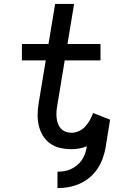

<svg xmlns="http://www.w3.org/2000/svg" viewBox="-20 -755 640 982"><path d="M274 207V123Q291 123 308 120.5Q325 118 341.5 110.5Q358 103 372.5 91.5Q387 80 397.5 65Q408 50 414 33.5Q420 17 423 0L424 -7Q405 1 385 4.5Q365 8 346 8Q316 8 287.5 1.5Q259 -5 236.5 -21Q214 -37 199.5 -61Q185 -85 178.5 -112.5Q172 -140 172.5 -170Q173 -200 178 -229L214 -446H92V-530H228L262 -735H359L325 -530H494V-446H311L273 -216Q270 -200 269 -184Q268 -168 269.5 -152.5Q271 -137 276 -123Q281 -109 291 -98Q301 -87 315.5 -81.5Q330 -76 346 -76Q365 -76 383.5 -84.5Q402 -93 416 -108Q430 -123 439.5 -140.5Q449 -158 456 -177L543 -143L520 0Q515 28 505 56Q495 84 478 109Q461 134 437.5 153.5Q414 173 386.5 185Q359 197 330.5 202Q302 207 274 207Z"/></svg>

Font: Iosevka Slab Medium Extended
Style: Italic
Weight: 500
Width: 7
Italic angle: -9°
Monospace: yes
Designer: Belleve Invis
Foundry: Belleve Invis
Version: Version 11.1.0; ttfautohint (v1.8.3)